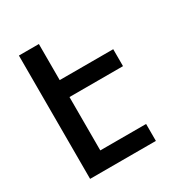

<svg xmlns="http://www.w3.org/2000/svg" viewBox="-171 -863 942 991"><g transform="rotate(-30 300.0 -367.5)"><path d="M81 0V-735H200V-520H519V-419H200V-101H473V0Z"/></g></svg>

Font: Iosevka Extended
Style: Bold
Weight: 700
Width: 7
Monospace: yes
Designer: Belleve Invis
Foundry: Belleve Invis
Version: Version 32.5.0; ttfautohint (v1.8.4)